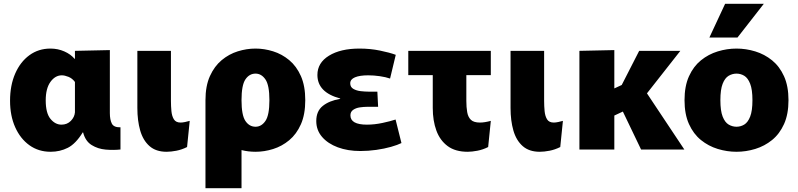

<svg xmlns="http://www.w3.org/2000/svg" viewBox="-20 -788 4204 1012"><path d="M247 12Q183 12 135 -22.5Q87 -57 60 -117.5Q33 -178 33 -257Q33 -338 60 -400Q87 -462 135 -497Q183 -532 246 -532Q285 -532 319 -517Q353 -502 373 -478H375V-520L559 -524V-192Q559 -157 569.5 -136.5Q580 -116 615 -117V0Q578 4 537 0.5Q496 -3 463 -23.5Q430 -44 418 -90H416Q379 -30 337.5 -9Q296 12 247 12ZM304 -131Q334 -131 353.5 -151Q373 -171 375 -196V-356Q361 -375 341 -383Q321 -391 306 -391Q271 -391 246 -356.5Q221 -322 221 -259Q221 -192 246 -161.5Q271 -131 304 -131Z M966 -13Q938 1 909.5 6.5Q881 12 858 12Q802 12 768 -18Q734 -48 719 -100Q704 -152 704 -219V-520H881V-256Q881 -229 883.5 -202.5Q886 -176 896.5 -159Q907 -142 932 -142Q942 -142 956 -145Q970 -148 980 -151Z M1063 204V-260Q1063 -335 1086.5 -387Q1110 -439 1148.5 -471Q1187 -503 1233.5 -517.5Q1280 -532 1327 -532Q1373 -532 1419.5 -517.5Q1466 -503 1504.5 -471Q1543 -439 1566 -387Q1589 -335 1589 -260Q1589 -185 1566 -133Q1543 -81 1504.5 -49Q1466 -17 1419.5 -2.5Q1373 12 1327 12Q1288 12 1253 3V204ZM1327 -120Q1358 -120 1379 -150.5Q1400 -181 1400 -260Q1400 -339 1379 -369.5Q1358 -400 1327 -400Q1294 -400 1273.5 -369.5Q1253 -339 1253 -260Q1253 -181 1273.5 -150.5Q1294 -120 1327 -120Z M1879 8Q1813 8 1760.5 -11.5Q1708 -31 1677.5 -66.5Q1647 -102 1647 -150Q1647 -202 1681 -229.5Q1715 -257 1773 -267V-269Q1653 -301 1653 -393Q1653 -457 1714 -494.5Q1775 -532 1875 -532Q1931 -532 1982.5 -521.5Q2034 -511 2066 -499L2036 -374Q2013 -382 1981.5 -386.5Q1950 -391 1921 -391Q1876 -391 1851 -380.5Q1826 -370 1826 -349Q1826 -329 1842.5 -319.5Q1859 -310 1881.5 -307.5Q1904 -305 1921 -305H1969L1973 -225H1915Q1897 -225 1876.5 -222Q1856 -219 1841.5 -209Q1827 -199 1827 -180Q1827 -131 1914 -131Q1954 -131 1996 -140Q2038 -149 2065 -158L2096 -34Q2076 -24 2041 -14Q2006 -4 1963.5 2Q1921 8 1879 8Z M2445 12Q2380 12 2339.5 -18Q2299 -48 2280 -100Q2261 -152 2261 -219V-392H2132V-520H2567V-392H2438V-256Q2438 -223 2442.5 -197Q2447 -171 2462 -156.5Q2477 -142 2510 -142Q2534 -142 2567 -151L2553 -13Q2525 1 2496 6.5Q2467 12 2445 12Z M2933 -13Q2905 1 2876.5 6.5Q2848 12 2825 12Q2769 12 2735 -18Q2701 -48 2686 -100Q2671 -152 2671 -219V-520H2848V-256Q2848 -229 2850.5 -202.5Q2853 -176 2863.5 -159Q2874 -142 2899 -142Q2909 -142 2923 -145Q2937 -148 2947 -151Z M3034 -520 3218 -524V-322L3257 -340L3349 -520H3566L3390 -296L3587 0H3359L3263 -200L3218 -179V0H3034Z M3862 12Q3812 12 3763 -3Q3714 -18 3674.5 -50Q3635 -82 3611.5 -134Q3588 -186 3588 -260Q3588 -334 3611.5 -386Q3635 -438 3674.5 -470Q3714 -502 3763 -517Q3812 -532 3862 -532Q3912 -532 3961 -517Q4010 -502 4049.5 -470Q4089 -438 4112.5 -386Q4136 -334 4136 -260Q4136 -186 4112.5 -134Q4089 -82 4049.5 -50Q4010 -18 3961 -3Q3912 12 3862 12ZM3862 -120Q3884 -120 3903 -131.5Q3922 -143 3934 -173.5Q3946 -204 3946 -260Q3946 -316 3934 -346.5Q3922 -377 3903 -388.5Q3884 -400 3862 -400Q3840 -400 3820.5 -388.5Q3801 -377 3789 -346.5Q3777 -316 3777 -260Q3777 -204 3789 -173.5Q3801 -143 3820.5 -131.5Q3840 -120 3862 -120ZM3719 -590 3802 -768H4006L3867 -590Z"/></svg>

Font: Murecho ExtraBold
Style: Regular
Weight: 800
Designer: Neil Summerour
Foundry: Positype
Version: Version 1.010; ttfautohint (v1.8.3)